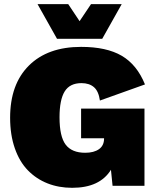

<svg xmlns="http://www.w3.org/2000/svg" viewBox="-20 -896 762 926"><path d="M566.9 -876 473.1 -709H254.9L161.1 -876H309.1L363.8 -793.9L418.9 -876ZM328.1 9.8Q263.2 9.8 209 -11.7Q154.8 -33.2 114.5 -74.5Q74.2 -115.7 51.5 -180.7Q28.8 -245.6 28.8 -328.1Q28.8 -489.7 119.4 -579.8Q210 -669.9 371.1 -669.9Q493.7 -669.9 567.1 -627Q640.6 -584 679.2 -488.8L461.9 -411.1Q455.6 -456.1 433.1 -475.6Q410.6 -495.1 373 -495.1Q316.9 -495.1 292 -455.1Q267.1 -415 267.1 -330.1Q267.1 -237.8 296.6 -198.5Q326.2 -159.2 391.1 -159.2Q432.6 -159.2 457.3 -176.5Q481.9 -193.8 481.9 -228V-229H371.1V-372.1H676.8V0H522.9L515.1 -77.1Q461.4 9.8 328.1 9.8Z"/></svg>

Font: Work Sans Black
Style: Regular
Weight: 900
Designer: Wei Huang
Foundry: Wei Huang
Version: Version 2.012